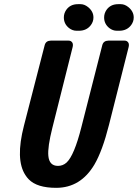

<svg xmlns="http://www.w3.org/2000/svg" viewBox="-20 -904 668 931"><path d="M289.6 -819.3Q289.6 -838.9 300.8 -855.5Q320.3 -883.8 357.9 -883.8H370.6Q389.6 -883.8 407.7 -869.1Q433.1 -848.1 433.1 -819.3Q433.1 -799.3 420.9 -782.7Q400.4 -754.9 362.8 -754.9H351.1Q331.5 -754.9 314.5 -768.1Q289.6 -788.1 289.6 -819.3ZM484.9 -819.3Q484.9 -838.9 496.1 -855.5Q515.6 -883.8 553.2 -883.8H565.9Q585 -883.8 603 -869.1Q628.4 -848.1 628.4 -819.3Q628.4 -799.3 616.2 -782.7Q595.7 -754.9 558.1 -754.9H546.4Q526.9 -754.9 509.8 -768.1Q484.9 -788.1 484.9 -819.3ZM252.4 6.8Q159.7 6.8 119.6 -34.2Q110.4 -43.5 103 -55.2Q53.7 -130.4 96.2 -294.9L196.8 -685.5Q202.6 -706.5 226.1 -707H313Q319.3 -707 324.2 -704.1Q336.9 -695.8 332.5 -676.8L233.9 -284.2Q210.4 -190.9 214.4 -148.4Q218.8 -99.6 261.2 -99.6Q284.7 -99.6 302.7 -115.7Q339.8 -149.9 374.5 -287.1L476.1 -685.5Q481.9 -706.5 505.4 -707H584.5Q590.8 -707 595.7 -704.1Q608.4 -695.8 604 -676.8L508.3 -297.9Q476.6 -172.4 438 -106.4Q371.1 6.8 252.4 6.8Z"/></svg>

Font: Allan
Style: Bold
Weight: 500
Italic angle: -14.3°
Version: Version 1.002